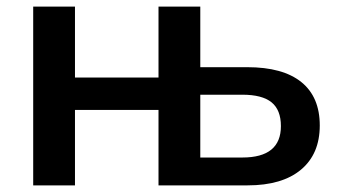

<svg xmlns="http://www.w3.org/2000/svg" viewBox="-20 -559 1022 579"><path d="M80.1 0V-539.1H206.1V-325.2H458V-539.1H584V-356.4H725.6Q833 -356.4 888.7 -311.5Q944.3 -266.6 944.3 -180.7Q944.3 -94.7 887.7 -47.4Q831.1 0 726.6 0H458V-227.5H206.1V0ZM584 -84H710.9Q827.1 -84 827.1 -178.7Q827.1 -227.5 798.8 -250.5Q770.5 -273.4 710.9 -273.4H584Z"/></svg>

Font: Min Sans SemiBold
Style: Regular
Weight: 600
Designer: Jinseong-Kim, NotoSansCJK, Nunito
Foundry: Jinseong-Kim
Version: Version 1.400;Glyphs 3.1.2 (3151)